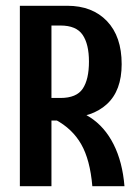

<svg xmlns="http://www.w3.org/2000/svg" viewBox="-20 -645 478 665"><path d="M401.4 -422.9Q401.4 -331.1 350.1 -284.2Q298.8 -237.3 210 -237.3H199.2L191.4 -227.5H158.2V0H48.8V-625H212.9Q299.8 -625 350.6 -571.8Q401.4 -518.6 401.4 -422.9ZM288.1 -431.6Q288.1 -492.2 266.1 -524.4Q244.1 -556.6 189.5 -556.6H158.2V-305.7H189.5Q245.1 -305.7 266.6 -337.9Q288.1 -370.1 288.1 -431.6ZM171.9 -230.5V-272.5Q239.3 -272.5 291 -239.3Q342.8 -206.1 373.5 -145Q404.3 -84 411.1 0H299.8Q292 -91.8 261.2 -145.5Q230.5 -199.2 171.9 -230.5Z"/></svg>

Font: Sudo Var
Style: Regular
Weight: 400
Monospace: yes
Designer: Jens Kutilek
Foundry: Jens Kutilek
Version: Version 0.065;FEAKit 1.0